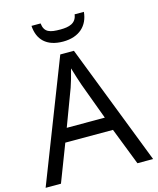

<svg xmlns="http://www.w3.org/2000/svg" viewBox="-132 -1010 904 1101"><g transform="rotate(-15 319.5 -459.0)"><path d="M473 -918H418C411 -866 369 -855 317 -855C256 -855 222 -863 216 -918H162C167 -836 216 -784 315 -784C411 -784 466 -838 473 -918ZM545 0H638L360 -717H279L0 0H91L176 -221H459ZM352 -517 432 -301H206L287 -517C295 -540 308 -583 318 -624C325 -599 346 -533 352 -517Z"/></g></svg>

Font: Noto Sans Sunuwar
Style: Regular
Weight: 400
Designer: Anshuman Pandey
Foundry: Jamra Patel LLC
Version: Version 1.000